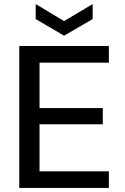

<svg xmlns="http://www.w3.org/2000/svg" viewBox="-20 -927 615 947"><path d="M75 0V-700H517V-618H175V-394H487V-314H175V-82H517V0ZM296 -751 156 -833V-907L296 -823L437 -907V-833Z"/></svg>

Font: DM Sans 10pt Medium
Style: Regular
Weight: 500
Version: Version 4.004;gftools[0.9.30]